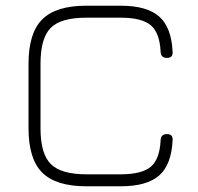

<svg xmlns="http://www.w3.org/2000/svg" viewBox="-20 -653 695 673"><path d="M283 0Q176 0 128 -48Q80 -96 80 -203V-430Q80 -537 128 -585Q176 -633 282 -633H403Q495 -633 538 -595Q581 -557 585 -472Q587 -450 565 -450Q544 -450 543 -471Q540 -538 508.5 -564.5Q477 -591 403 -591H282Q193 -591 157.5 -555Q122 -519 122 -430V-203Q122 -114 158 -78Q194 -42 283 -42H403Q477 -42 508.5 -68.5Q540 -95 543 -162Q544 -183 565 -183Q587 -183 585 -161Q581 -76 538 -38Q495 0 403 0Z"/></svg>

Font: Jura Light
Style: Regular
Weight: 300
Designer: Daniel Johnson, Alexei Vanyashin
Foundry: Daniel Johnson
Version: Version 5.103